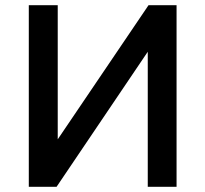

<svg xmlns="http://www.w3.org/2000/svg" viewBox="-20 -720 792 740"><path d="M91 0V-700H202.5V-183L552.5 -700H660.5V0H549.5V-520.5L198 0Z"/></svg>

Font: Geologica Cursive
Style: Regular
Weight: 400
Designer: Sindre Bremnes, Frode Helland
Foundry: Monokrom Skriftforlag AS
Version: Version 1.010;gftools[0.9.28]